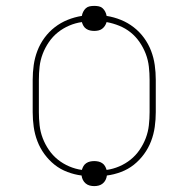

<svg xmlns="http://www.w3.org/2000/svg" viewBox="-20 -591 640 652"><path d="M300 41Q292 41 284.5 39Q277 37 271 32Q265 27 261.5 20Q258 13 257 5Q233 2 209 -7Q185 -16 165.5 -31.5Q146 -47 131 -67.5Q116 -88 107 -111.5Q98 -135 94.5 -160Q91 -185 91 -210V-320Q91 -345 94.5 -370Q98 -395 107 -418.5Q116 -442 131 -462.5Q146 -483 166 -498.5Q186 -514 209.5 -523.5Q233 -533 258 -537Q259 -544 262.5 -551Q266 -558 271.5 -563Q277 -568 284.5 -569.5Q292 -571 300 -571Q308 -571 315.5 -569.5Q323 -568 328.5 -563Q334 -558 337.5 -551Q341 -544 342 -537Q367 -533 390.5 -523.5Q414 -514 434 -498.5Q454 -483 469 -462.5Q484 -442 493 -418.5Q502 -395 505.5 -370Q509 -345 509 -320V-210Q509 -185 505.5 -160Q502 -135 493 -111.5Q484 -88 469 -67.5Q454 -47 434.5 -31.5Q415 -16 391 -7Q367 2 343 5Q342 13 338.5 20Q335 27 329 32Q323 37 315.5 39Q308 41 300 41ZM342 -14Q364 -17 385 -26Q406 -35 423.5 -49Q441 -63 454 -82Q467 -101 475 -122Q483 -143 485.5 -165.5Q488 -188 488 -210V-320Q488 -342 485.5 -364.5Q483 -387 475 -408Q467 -429 454 -448Q441 -467 423.5 -481Q406 -495 385 -503.5Q364 -512 342 -516Q340 -509 336 -503Q332 -497 326.5 -493Q321 -489 314 -487.5Q307 -486 300 -486Q293 -486 286 -487.5Q279 -489 273 -493Q267 -497 263.5 -503Q260 -509 258 -516Q236 -513 215 -504Q194 -495 176.5 -481Q159 -467 146 -448Q133 -429 125 -408Q117 -387 114.5 -365Q112 -343 112 -320V-210Q112 -188 114.5 -165.5Q117 -143 125 -122Q133 -101 146 -82Q159 -63 176.5 -49Q194 -35 215 -26Q236 -17 258 -14Q260 -21 263.5 -27Q267 -33 273 -37Q279 -41 286 -42.5Q293 -44 300 -44Q307 -44 314 -42.5Q321 -41 327 -37Q333 -33 336.5 -27Q340 -21 342 -14Z"/></svg>

Font: Iosevka Curly Thin Extended
Style: Regular
Weight: 100
Width: 7
Monospace: yes
Designer: Belleve Invis
Foundry: Belleve Invis
Version: Version 11.1.0; ttfautohint (v1.8.3)